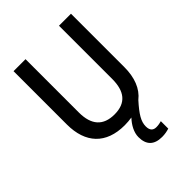

<svg xmlns="http://www.w3.org/2000/svg" viewBox="-263 -839 1189 1189"><g transform="rotate(-45 331.0 -244.5)"><path d="M416 107C416 64 440 25 499 -41C555 -85 582 -156 582 -247V-714H477V-248C477 -141 433 -82 332 -82C234 -82 184 -137 184 -247V-714H79V-247C79 -84 166 10 329 10C351 10 372 8 392 5C361 38 337 80 337 122C337 189 371 225 442 225C466 225 486 221 505 215V150C494 153 478 157 460 157C433 157 416 143 416 107Z"/></g></svg>

Font: Noto Sans Lao Looped SemiCondensed Medium
Style: Regular
Weight: 500
Width: 4
Designer: Mark Frömberg, Ben Mitchell
Foundry: The Fontpad Ltd
Version: Version 1.002